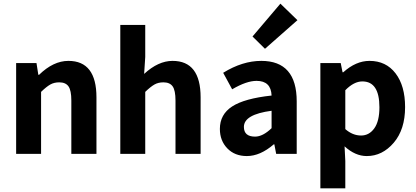

<svg xmlns="http://www.w3.org/2000/svg" viewBox="-20 -839 2269 1047"><path d="M68 0V-495H179L189 -431H193Q271 -507 353 -507Q506 -507 506 -308V0H369V-291Q369 -346 353.5 -368Q338 -390 303 -390Q275 -390 254 -378Q233 -366 204 -338V0Z M636 0V-703H772V-528L766 -436Q843 -507 921 -507Q1074 -507 1074 -308V0H937V-291Q937 -346 921.5 -368Q906 -390 871 -390Q843 -390 822 -378Q801 -366 772 -338V0Z M1425 -573 1357 -640 1509 -819 1602 -729ZM1326 12Q1260 12 1219.5 -30Q1179 -72 1179 -136Q1179 -215 1246 -258.5Q1313 -302 1461 -318Q1458 -398 1379 -398Q1324 -398 1246 -352L1197 -442Q1302 -507 1405 -507Q1598 -507 1598 -286V0H1486L1476 -52H1473Q1399 12 1326 12ZM1371 -94Q1413 -94 1461 -140V-235Q1310 -215 1310 -147Q1310 -94 1371 -94Z M1727 188V-495H1838L1848 -445H1852Q1921 -507 1995 -507Q2085 -507 2137 -439Q2189 -371 2189 -255Q2189 -133 2127 -60.5Q2065 12 1980 12Q1917 12 1859 -41L1863 39V188ZM1949 -100Q1993 -100 2021 -139Q2049 -178 2049 -254Q2049 -395 1956 -395Q1910 -395 1863 -347V-135Q1903 -100 1949 -100Z"/></svg>

Font: Assistant
Style: Bold
Weight: 700
Designer: Hebrew By Ben Nathan, Latin by Paul Hunt
Version: Version 2.001;PS 002.001;hotconv 1.0.88;makeotf.lib2.5.64775